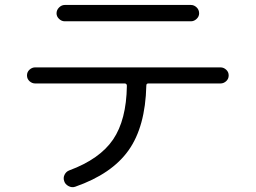

<svg xmlns="http://www.w3.org/2000/svg" viewBox="-20 -737 1040 781"><path d="M123 -397.5Q110.4 -397.5 100.1 -406.7Q89.8 -416 89.8 -430.2Q89.8 -444.3 100.1 -453.6Q110.4 -462.9 123 -462.9H877Q889.6 -462.9 899.9 -453.6Q910.2 -444.3 910.2 -430.2Q910.2 -416 899.9 -406.7Q889.6 -397.5 877 -397.5H583Q575.2 -397.5 575.2 -388.7Q571.3 -221.7 502.9 -125.5Q434.6 -29.3 286.1 22.5Q272.5 27.3 258.8 20Q245.1 12.7 241.2 0Q236.3 -13.7 242.7 -26.4Q249 -39.1 261.7 -43.9Q385.7 -89.8 439.9 -169.4Q494.1 -249 496.1 -387.7Q496.1 -396.5 488.3 -397.5ZM243.2 -716.8H756.8Q769.5 -716.8 779.8 -707Q790 -697.3 790 -682.6Q790 -669.9 779.8 -660.2Q769.5 -650.4 756.8 -650.4H243.2Q230.5 -650.4 220.2 -660.2Q210 -669.9 210 -682.6Q210 -696.3 220.2 -706.5Q230.5 -716.8 243.2 -716.8Z"/></svg>

Font: Rounded Mgen+ 2m regular
Style: Regular
Weight: 400
Designer: [Source Han Sans]
Ryoko NISHIZUKA  (kana & ideographs); Paul D. Hunt (Latin, Greek & Cyrillic); Wenlong ZHANG  (bopomofo
Version: Version 1.059.20150602